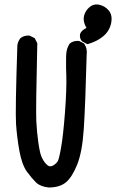

<svg xmlns="http://www.w3.org/2000/svg" viewBox="-20 -833 540 847"><path d="M194.8 -5.9Q176.3 -7.8 162.4 -13.4Q148.4 -19 139.2 -27.8Q121.6 -44.9 99.1 -75.2Q76.7 -106 65.4 -168Q54.7 -228.5 50.8 -285.2Q46.9 -341.8 56.6 -632.8V-633.3Q59.1 -650.9 69.8 -664.1L70.3 -664.6Q85.9 -677.7 109.9 -675.8H110.8L111.8 -675.3L131.3 -665.5L133.3 -664.6L133.8 -663.1L134.3 -662.6L144 -643.1L144.5 -642.1V-640.6Q137.7 -349.6 140.1 -299.6Q142.6 -249.5 149.4 -202.1Q150.9 -192.4 152.3 -184.1Q153.8 -175.8 155.3 -168.5Q156.7 -161.1 158.4 -155Q160.2 -148.9 162.1 -144Q164.1 -139.2 166 -135.3Q170.9 -125.5 176.5 -117.9Q182.1 -110.4 189 -104.5Q199.7 -95.2 212.9 -102.1Q228 -110.8 234.4 -121.1Q240.7 -131.8 249.5 -182.6Q258.8 -234.4 266.6 -336.4Q274.4 -438.5 272.5 -502.9Q272 -513.7 271.7 -523.4Q271.5 -533.2 271.5 -542Q271.5 -550.8 271.5 -558.6Q271.5 -566.4 271.5 -573.2Q271.5 -580.1 271.7 -586.2Q272 -592.3 272.5 -597.2Q274.4 -621.1 287.1 -640.1L287.6 -640.6L288.1 -641.1Q303.7 -654.3 327.6 -652.3H328.6L329.6 -651.9L349.1 -642.1L350.6 -641.1L351.6 -640.1Q366.2 -618.7 362.3 -590.3Q356.4 -365.7 349.6 -264.2Q346.2 -212.9 338.9 -173.6Q331.5 -134.3 320.3 -106.4Q297.9 -51.3 271 -28.8Q243.2 -5.9 195.3 -5.9ZM363.3 -639.2 341.8 -650.9 340.8 -651.9 340.3 -652.8Q330.6 -664.1 333 -682.1V-683.1L333.5 -683.6Q335 -688 337.6 -691.7Q340.3 -695.3 344 -698.5Q347.7 -701.7 352.1 -704.6Q356.4 -707.5 361.3 -710Q346.7 -735.4 349.6 -756.8Q350.6 -764.6 353.5 -771.7Q356.4 -778.8 360.6 -785.4Q364.7 -792 371.1 -797.9Q389.6 -816.9 416 -812.5Q428.7 -810.1 439.7 -803.7Q450.7 -797.4 459.5 -787.1Q478 -765.1 469.7 -728Q465.3 -710 455.6 -695.3Q445.8 -680.7 430.2 -668.9Q424.3 -664.6 418.2 -660.6Q412.1 -656.7 405.8 -653.6Q399.4 -650.4 393.1 -647.7Q386.7 -645 380.4 -642.8Q374 -640.6 367.7 -638.7L365.2 -638.2Z"/></svg>

Font: NaikaiFont
Style: SemiBold
Weight: 600
Version: Version 1.89